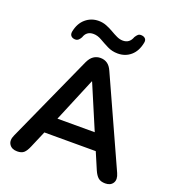

<svg xmlns="http://www.w3.org/2000/svg" viewBox="-164 -1057 1075 1190"><g transform="rotate(20 373.5 -462.0)"><path d="M183 -767Q167 -768 158 -778Q149 -788 152 -806Q163 -863 199.5 -894Q236 -925 285 -925Q312 -925 336.5 -915.5Q361 -906 383 -893Q405 -880 425.5 -870.5Q446 -861 466 -861Q510 -861 526 -906Q534 -919 542 -926Q550 -933 564 -932Q581 -931 590 -921Q599 -911 595 -893Q584 -836 548.5 -805.5Q513 -775 463 -775Q426 -775 395 -790.5Q364 -806 336.5 -822Q309 -838 282 -838Q236 -838 222 -794Q215 -781 206 -773.5Q197 -766 183 -767ZM85 8Q49 8 33 -16.5Q17 -41 34 -78L295 -656Q309 -686 329 -699.5Q349 -713 374 -713Q400 -713 419.5 -699.5Q439 -686 452 -656L714 -78Q731 -40 716 -16Q701 8 666 8Q636 8 619.5 -6Q603 -20 590 -50L543 -160H204L157 -50Q144 -19 129 -5.5Q114 8 85 8ZM372 -558 251 -268H497L374 -558Z"/></g></svg>

Font: Chiron GoRound TC SB
Style: Regular
Weight: 500
Designer: Ryoko NISHIZUKA 西塚涼子 (kana, bopomofo & ideographs); Paul D. Hunt (Latin, Greek & Cyrillic); Sandoll Communications 산돌커뮤니
Foundry: Adobe
Version: Version 1.000;hotconv 1.1.1;makeotfexe 2.6.0